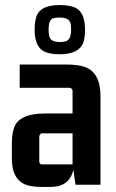

<svg xmlns="http://www.w3.org/2000/svg" viewBox="-20 -737 464 766"><path d="M269.5 -81.1H148.4Q136.7 -81.1 136.7 -92.8V-193.4Q138.7 -204.1 148.4 -205.1H269.5ZM182.6 8.8Q258.8 7.8 272.5 -60.5L281.2 0H380.9V-354.5Q380.9 -446.3 319.3 -469.7Q291 -479.5 246.1 -479.5H58.6V-386.7H257.8Q268.6 -384.8 269.5 -375V-284.2H159.2Q66.4 -284.2 41 -238.3Q27.3 -211.9 27.3 -166V-103.5Q27.3 -17.6 88.9 2Q112.3 8.8 145.5 8.8ZM319.3 -618.2Q319.3 -688.5 279.3 -707Q255.9 -716.8 217.8 -716.8Q144.5 -716.8 127 -675.8Q118.2 -654.3 118.2 -618.2Q118.2 -547.9 159.2 -530.3Q181.6 -520.5 217.8 -520.5Q294.9 -520.5 312.5 -567.4Q319.3 -587.9 319.3 -618.2ZM173.8 -618.2Q173.8 -655.3 189.5 -663.1Q199.2 -667 217.8 -667Q252.9 -667 259.8 -648.4Q263.7 -637.7 263.7 -618.2Q263.7 -580.1 243.2 -572.3Q232.4 -569.3 217.8 -569.3Q182.6 -569.3 176.8 -591.8Q173.8 -602.5 173.8 -618.2Z"/></svg>

Font: Gemunu Libre
Style: Bold
Weight: 700
Designer: Pushpananda Ekanayake, Sol Matas, Kosala Senevirathne
Foundry: Mooniak
Version: Version 1.001